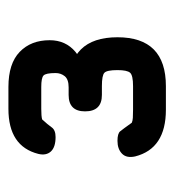

<svg xmlns="http://www.w3.org/2000/svg" viewBox="1 -716 414 456"><g transform="rotate(-90 208.0 -488.0)"><path d="M175.5 -301Q83 -301 64.5 -374Q60 -394.5 71 -405.2Q82 -416 101.5 -416Q119 -416 124.2 -409.5Q129.5 -403 144.5 -382Q149 -380 156.2 -379.5Q163.5 -379 175.5 -379H231.5Q257 -379 263.2 -386Q269.5 -393 269.5 -416Q269.5 -441 263.2 -447Q257 -453 231.5 -453H210.5Q171.5 -453 171.5 -493Q171.5 -532 210.5 -532H231.5Q347.5 -532 347.5 -416Q347.5 -301 231.5 -301ZM228.5 -494V-532Q247.5 -532 255 -541.2Q262.5 -550.5 262.5 -563Q262.5 -586.5 256.5 -591.8Q250.5 -597 229.5 -597H177.5Q168.5 -597 162.5 -596.5Q156.5 -596 152.5 -595Q140 -581.5 133.5 -572.2Q127 -563 110.5 -563Q86.5 -563 76.2 -574.2Q66 -585.5 70.5 -604Q88.5 -675 177.5 -675H229.5Q285 -675 312.8 -648.2Q340.5 -621.5 340.5 -577Q340.5 -539 312.8 -515.8Q285 -492.5 228.5 -494Z"/></g></svg>

Font: Jura Light
Style: Bold
Weight: 700
Version: Version 5.104